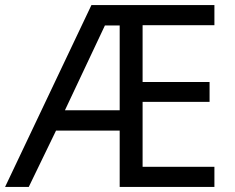

<svg xmlns="http://www.w3.org/2000/svg" viewBox="-21 -734 922 754"><path d="M821 0H449V-221H199L92 0H-1L338 -714H821V-635H539V-412H802V-334H539V-79H821ZM234 -301H449V-634H391Z"/></svg>

Font: Noto Sans Wancho
Style: Regular
Weight: 400
Designer: Monotype Design Team
Foundry: Monotype Imaging Inc.
Version: Version 2.001; ttfautohint (v1.8.4.7-5d5b)